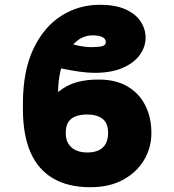

<svg xmlns="http://www.w3.org/2000/svg" viewBox="-20 -780 735 810"><path d="M395 -444.3Q467.8 -444.8 517.6 -415.5Q567.4 -386.2 593 -335.2Q618.7 -284.2 618.7 -218.8Q618.7 -157.2 587.9 -105.2Q557.1 -53.2 499.5 -21.7Q441.9 9.8 360.8 9.8Q267.6 9.8 204.1 -27.3Q140.6 -64.5 108.6 -137.7Q76.7 -210.9 76.7 -319.3V-344.7Q77.1 -481.9 121.1 -574.2Q165 -666.5 238.5 -713.1Q312 -759.8 399.9 -759.8Q468.8 -759.8 511.5 -739.7Q554.2 -719.7 574.2 -688.2Q594.2 -656.7 594.2 -621.1Q594.2 -582 569.6 -548.1Q544.9 -514.2 497.1 -493.4Q449.2 -472.7 379.4 -472.7Q349.6 -472.7 314.5 -477.8Q279.3 -482.9 237.8 -491.2L269 -599.6Q287.1 -591.8 314.7 -586.4Q342.3 -581.1 366.7 -581.1Q388.2 -581.1 407.2 -584.2Q426.3 -587.4 426.3 -602.5Q426.3 -617.2 411.1 -624Q396 -630.9 372.6 -630.9Q335.4 -630.9 307.6 -609.6Q279.8 -588.4 261.5 -553.5Q243.2 -518.6 234.1 -476.3Q225.1 -434.1 225.1 -391.6Q262.2 -421.9 304.2 -433.3Q346.2 -444.8 395 -444.3ZM347.2 -296.9Q318.8 -296.9 298.6 -289.1Q278.3 -281.2 267.8 -264.2Q257.3 -247.1 257.3 -218.8Q257.3 -191.9 268.6 -173.6Q279.8 -155.3 300.3 -146Q320.8 -136.7 348.1 -136.7Q377 -136.7 396.5 -146Q416 -155.3 426 -173.6Q436 -191.9 436 -218.8Q436 -260.3 412.8 -278.6Q389.6 -296.9 347.2 -296.9Z"/></svg>

Font: Inter 20pt Black
Style: Regular
Weight: 900
Version: Version 4.001;git-66647c0bb